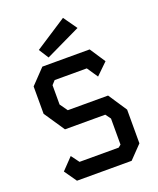

<svg xmlns="http://www.w3.org/2000/svg" viewBox="-166 -1028 932 1129"><g transform="rotate(-20 300.0 -464.0)"><path d="M155 -700H451L515 -603L443 -533L397 -601H196L174 -577V-456L208 -408H460L537 -292V-81L459 0H117L63 -77L132 -149L169 -99H414L430 -112V-275L406 -308H154L67 -437V-608ZM208 -738 427 -843 367 -928 169 -799Z"/></g></svg>

Font: Kode Mono SemiBold
Style: Regular
Weight: 600
Monospace: yes
Designer: Isa Ozler
Foundry: Kadena LLC
Version: Version 1.206;gftools[0.9.28]